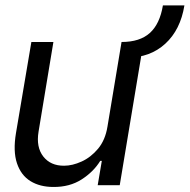

<svg xmlns="http://www.w3.org/2000/svg" viewBox="-20 -706 723 732"><path d="M465.3 -486.3 443.4 -545.9Q513.2 -545.9 551.3 -580.3Q589.4 -614.7 601.1 -685.5H683.1Q668 -592.3 610.1 -539.3Q552.2 -486.3 465.3 -486.3ZM389.6 -222.7 443.4 -545.9H527.3L436.5 0H352.5L368.2 -92.8H362.3Q336.9 -51.3 291.3 -22Q245.6 7.3 183.6 6.8Q132.3 6.8 96.2 -15.4Q60.1 -37.6 44.7 -83.5Q29.3 -129.4 41 -199.2L99.6 -545.9H183.6L127 -204.1Q117.2 -145 145 -109.4Q172.9 -73.7 224.6 -74.2Q255.9 -74.2 291 -90.1Q326.2 -106 353.8 -138.9Q381.3 -171.9 389.6 -222.7Z"/></svg>

Font: Inter Tight
Style: Italic
Weight: 400
Italic angle: -9.39999°
Designer: Rasmus Andersson
Foundry: rsms
Version: Version 3.002